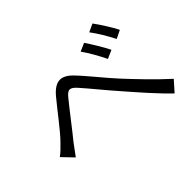

<svg xmlns="http://www.w3.org/2000/svg" viewBox="-132 -1004 1264 1264"><g transform="rotate(-45 500.0 -372.0)"><path d="M821 -726 765 -700C799 -655 835 -594 862 -541L919 -569C896 -616 847 -691 821 -726ZM692 -675 635 -650C668 -604 703 -541 728 -489L787 -515C764 -563 717 -638 692 -675ZM47 -256 120 -180C136 -201 159 -233 179 -260C230 -322 313 -432 360 -489C378 -512 392 -525 408 -525C421 -525 436 -515 456 -492C502 -441 579 -345 644 -272C712 -194 802 -90 878 -18L942 -90C852 -171 753 -276 692 -342C629 -410 552 -509 492 -571C462 -602 434 -616 408 -616C377 -616 347 -597 315 -560C256 -490 172 -375 119 -322C92 -294 72 -274 47 -256Z"/></g></svg>

Font: DAIFUKU Sans JP
Style: Regular
Weight: 400
Designer: Original font ‘Source Han Sans JP’ : Ryoko NISHIZUKA  (kana, bopomofo & ideographs); Paul D. Hunt (Latin, Greek & Cyrill
Foundry: Daifuku
Version: Version 1.001